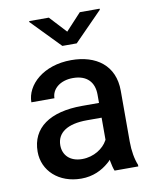

<svg xmlns="http://www.w3.org/2000/svg" viewBox="-85 -814 712 888"><g transform="rotate(-10 271.0 -370.5)"><path d="M370.1 -45.9C373.5 -28.3 377 -12.2 382.3 0H493.7V-7.8C481.9 -36.1 474.6 -76.2 474.6 -119.6V-358.9C474.6 -478.5 389.6 -538.1 272.9 -538.1C142.1 -538.1 58.1 -459.5 58.1 -377.9H166.5C166.5 -420.9 206.1 -455.1 266.6 -455.1C332.5 -455.1 365.7 -418 365.7 -359.9V-320.8H286.1C135.3 -320.8 46.9 -259.8 46.9 -147.5C46.9 -58.1 119.6 9.8 225.1 9.8C280.3 9.8 322.8 -11.7 354.5 -39.1C359.9 -43.5 364.7 -48.3 369.1 -53.2C369.6 -50.8 369.6 -48.3 370.1 -45.9ZM363.3 -143.6C345.2 -110.4 300.8 -78.6 244.6 -78.6C186.5 -78.6 155.3 -113.3 155.3 -158.7C155.3 -217.8 205.1 -251.5 296.9 -251.5H365.7V-147.9C365.2 -146.5 364.3 -145 363.3 -143.6ZM205.6 -749.5H113.3V-745.1L244.6 -609.9H312L444.3 -744.6V-749.5H351.1L278.3 -670.9Z"/></g></svg>

Font: Bert Sans Medium
Style: Regular
Weight: 500
Designer: Christian Robertson (Google), Cristiano Sobral
Foundry: Google, Cristiano Sobral
Version: Version 3.101